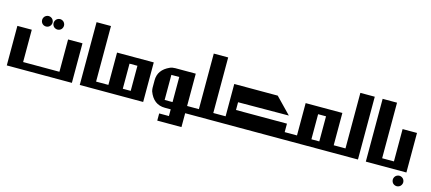

<svg xmlns="http://www.w3.org/2000/svg" viewBox="-54 -1085 3883 1729"><g transform="rotate(15 1887.0 -221.0)"><path d="M0 -368.7H134.3V-67.4H472.7V-368.7H606.9V0H0ZM250 -527.3Q262.2 -527.3 273.9 -521Q285.6 -514.6 292.2 -502.9Q298.8 -491.2 298.8 -478.5Q298.8 -465.8 292.2 -454.1Q285.6 -442.4 274.2 -436Q262.7 -429.7 250 -429.7Q237.3 -429.7 225.6 -436Q213.9 -442.4 207.5 -454.1Q201.2 -465.8 201.2 -478.5Q201.2 -491.2 207.8 -502.9Q214.4 -514.6 226.1 -521Q237.8 -527.3 250 -527.3ZM356.9 -527.3Q369.1 -527.3 380.6 -521Q392.1 -514.6 398.7 -502.9Q405.3 -491.2 405.3 -478.5Q405.3 -465.8 398.9 -454.1Q392.6 -442.4 381.1 -436Q369.6 -429.7 356.9 -429.7Q344.2 -429.7 332.5 -436Q320.8 -442.4 314.5 -454.1Q308.1 -465.8 308.1 -478.5Q308.1 -491.2 314.7 -502.9Q321.3 -514.6 332.8 -521Q344.2 -527.3 356.9 -527.3Z M680.2 -585.4H814.5V0H680.2Z M929.2 -67.4V-368.7H1271.5V0H787.6V-67.4ZM1063.5 -301.3V-67.4H1137.2V-301.3Z M1472.2 -368.7H1663.1V129.4H1437.5V62.5H1528.3V0H1474.1Q1366.7 0 1324.7 -113.8Q1320.3 -134.3 1320.3 -146.5V-215.8Q1320.3 -313 1422.4 -358.9Q1442.4 -368.7 1472.2 -368.7ZM1453.6 -301.3V-67.4H1527.3V-301.3Z M1772.9 -67.4V-585.4H1907.2V0H1636.2V-67.4Z M2022 -67.4V-368.7H2427.2L2570.3 -221.2L2097.7 -218.8V-146.5H2572.8V0H1880.4V-67.4Z M2687.5 -67.4V-368.7H3029.8V0H2545.9V-67.4ZM2821.8 -301.3V-67.4H2895.5V-301.3Z M3139.6 -67.4V-585.4H3273.9V0H3002.9V-67.4Z M3347.2 -585.4H3481.4V0H3347.2Z M3591.3 -67.4V-368.7H3725.6V0H3454.6V-67.4ZM3672.4 44.4Q3684.6 44.4 3696.3 50.8Q3708 57.1 3714.6 68.8Q3721.2 80.6 3721.2 93.3Q3721.2 106 3714.6 117.7Q3708 129.4 3696.5 135.7Q3685.1 142.1 3672.4 142.1Q3659.7 142.1 3647.9 135.7Q3636.2 129.4 3629.9 117.7Q3623.5 106 3623.5 93.3Q3623.5 80.6 3630.1 68.8Q3636.7 57.1 3648.4 50.8Q3660.2 44.4 3672.4 44.4Z"/></g></svg>

Font: Aqlam Corner
Style: Regular
Weight: 400
Designer: Developer/ Husham Jawad
Version: Version 1.00;December 29, 2020;FontCreator 13.0.0.2683 32-bi